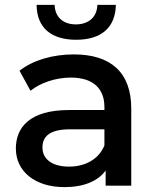

<svg xmlns="http://www.w3.org/2000/svg" viewBox="-20 -761 633 787"><path d="M408 -165C385 -108 329 -78 263 -78C195 -78 154 -108 154 -156C154 -197 177 -231 268 -231H408ZM244 6C324 6 382 -19 413 -62V0H518V-316C518 -466 432 -538 283 -538C197 -538 116 -515 60 -471L105 -389C146 -422 209 -443 270 -443C362 -443 408 -398 408 -322V-310H263C102 -310 45 -239 45 -152C45 -59 123 6 244 6ZM292 -598C394 -598 453 -647 455 -741H379C378 -692 344 -661 291 -661C238 -661 205 -692 204 -741H130C131 -647 190 -598 292 -598Z"/></svg>

Font: Montserrat-Alt1 SemBd
Style: Regular
Weight: 600
Designer: Differentunic
Foundry: Differentunic
Version: Version 7.222